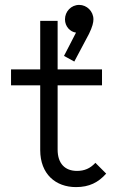

<svg xmlns="http://www.w3.org/2000/svg" viewBox="-20 -753 480 783"><path d="M290 10C344 10 381 -9 413 -45L369 -89C348 -66 324 -56 294 -56C245 -56 215 -86 215 -143V-405H396V-470H215V-668H144V-470H25V-405H144V-141C144 -43 207 10 290 10ZM241 -525 283 -502 343 -615C357 -644 361 -661 361 -674C361 -707 334 -733 303 -733C270 -733 245 -706 245 -674C245 -645 266 -623 290 -620Z"/></svg>

Font: MV Cash Light
Style: Regular
Weight: 300
Designer: Rodrigo Fuenzalida
Foundry: fragTYPE
Version: Version 1.100;Glyphs 3.1.2 (3151)